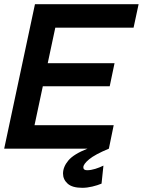

<svg xmlns="http://www.w3.org/2000/svg" viewBox="-22 -710 682 917"><path d="M-2 0 145 -690H266L119 0ZM54 0 77 -112H521L498 0ZM117 -298 140 -408H525L502 -298ZM176 -578 201 -690H640L616 -578ZM371 187Q323 187 301 167Q279 147 279 119Q279 87 304.5 56.5Q330 26 396 0H498Q431 28 403.5 51Q376 74 376 89Q376 103 394 103Q412 103 433 96.5Q454 90 472 81L463 167Q444 175 419 181Q394 187 371 187Z"/></svg>

Font: Radio Canada Big Medium
Style: Italic
Weight: 500
Italic angle: -12°
Designer: Étienne Aubert Bonn
Foundry: Coppers and Brasses
Version: Version 1.001